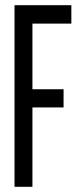

<svg xmlns="http://www.w3.org/2000/svg" viewBox="-20 -720 302 740"><path d="M36 0V-700H255V-629H105V-376H225V-306H105V0Z"/></svg>

Font: Georama ExtraCondensed
Style: Regular
Weight: 400
Width: 2
Designer: Jean-Baptiste Levee
Foundry: Production Type
Version: Version 1.000